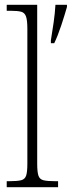

<svg xmlns="http://www.w3.org/2000/svg" viewBox="-20 -780 299 800"><path d="M8 0V-25H19Q52 -25 68 -29Q84 -33 89 -48.5Q94 -64 94 -98V-660Q94 -695 88.5 -711Q83 -727 68.5 -731Q54 -735 27 -735H8V-760H135V-98Q135 -64 140 -48.5Q145 -33 161 -29Q177 -25 210 -25H222V0ZM192 -612Q198 -648 203.5 -686.5Q209 -725 211 -760H259V-751Q250 -719 235.5 -675Q221 -631 206 -600H192Z"/></svg>

Font: Noto Serif Lao Condensed ExtraLight
Style: Regular
Weight: 200
Width: 3
Designer: Monotype Design Team
Foundry: Monotype Imaging Inc.
Version: Version 2.003; ttfautohint (v1.8.4.7-5d5b)